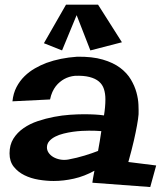

<svg xmlns="http://www.w3.org/2000/svg" viewBox="-20 -750 675 805"><path d="M634.8 -56.2 609.9 34.2 367.2 16.1Q368.2 8.8 369.6 0Q371.1 -8.8 372.6 -16.6Q374.5 -25.4 376 -34.2Q333.5 -10.7 290 -1Q246.6 8.8 205.1 8.8Q174.8 8.8 142.1 3.4Q109.4 -2 82.3 -15.4Q55.2 -28.8 37.6 -51Q20 -73.2 20 -106.9Q20 -142.6 36.1 -168.5Q52.2 -194.3 78.6 -212.6Q105 -231 138.4 -242.2Q171.9 -253.4 206.3 -260Q240.7 -266.6 273.4 -268.8Q306.2 -271 331.1 -271Q357.4 -271 378.4 -269.8Q399.4 -268.6 416 -266.1Q421.9 -301.8 421.9 -334Q421.9 -357.4 415.8 -376.5Q409.7 -395.5 394.8 -408.2Q379.9 -420.9 355.2 -427.2Q330.6 -433.6 293.9 -432.1Q269.5 -429.7 249 -418.5Q240.2 -413.6 231.2 -406.2Q222.2 -398.9 214.1 -388.7Q206.1 -378.4 199.7 -364.5Q193.4 -350.6 189.9 -333L32.2 -325.2Q35.6 -358.9 49.3 -385Q63 -411.1 82.8 -430.4Q102.5 -449.7 126.5 -463.4Q150.4 -477.1 174.8 -486.3Q232.4 -507.3 303.2 -512.2Q366.7 -513.2 410.9 -500.2Q455.1 -487.3 483.9 -465.6Q512.7 -443.8 528.8 -416.5Q544.9 -389.2 552.2 -362.1Q559.6 -335 560.5 -310.8Q561.5 -286.6 561 -271Q559.6 -252 554.2 -223.1Q549.8 -198.2 541.3 -160.6Q532.7 -123 518.1 -70.8ZM404.8 -200.2Q393.6 -201.2 380.4 -201.7Q367.2 -202.1 353 -202.1Q340.8 -202.1 323 -201.2Q305.2 -200.2 285.6 -197.5Q266.1 -194.8 246.6 -189.9Q227.1 -185.1 211.7 -177.2Q196.3 -169.4 186.5 -158.2Q176.8 -147 176.8 -131.8Q176.8 -120.1 183.8 -109.6Q190.9 -99.1 203.1 -91.8Q215.3 -84.5 231.7 -81.3Q248 -78.1 266.1 -81.1Q302.7 -87.9 335.2 -97.9Q367.7 -107.9 391.1 -117.2Q395 -137.7 398.4 -158.7Q401.9 -179.7 404.8 -200.2ZM491.2 -572.8 358.9 -538.6 301.3 -686.5 240.2 -538.6 164.1 -568.8 256.8 -730.5H391.1Z"/></svg>

Font: Peralta
Style: Regular
Weight: 400
Designer: Astigmatic (AOETI)
Foundry: Astigmatic (AOETI)
Version: Version 1.000